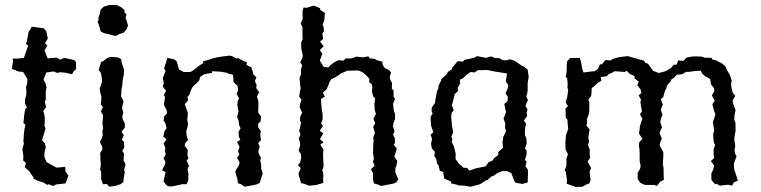

<svg xmlns="http://www.w3.org/2000/svg" viewBox="-20 -732 3023 763"><path d="M192 7 172 0 168 3 152 -7 129 -14 113 -22V-27L101 -44L96 -52L78 -68L83 -84L72 -94L73 -112L70 -131L69 -141L75 -161L73 -169L75 -200L77 -218L81 -236L73 -244L75 -260L76 -274L80 -298L87 -305L79 -321L80 -340L84 -352L85 -372L83 -385L88 -399L89 -418L72 -446L53 -448L31 -457H27L32 -490L30 -499H48L75 -502L86 -534L92 -551L83 -557L87 -570L94 -606L100 -614L106 -626L143 -621L153 -620L164 -608L170 -578L159 -561L168 -551L157 -532L169 -500L206 -503L218 -495L236 -502L273 -494L282 -486V-457L274 -450L266 -437L240 -443L218 -445L208 -442L194 -448L164 -444L153 -416L162 -398L165 -384L162 -370V-336L158 -327L163 -306L152 -291L156 -277L158 -264V-251L157 -230L161 -222L156 -204L147 -175L158 -162L162 -148L157 -126L156 -112L159 -102L165 -88L184 -77L199 -69L204 -66L220 -67L239 -69L240 -51L252 -34L244 -12L240 -3L203 1Z M413 -596 403 -598 394 -600 380 -607 378 -616 374 -629 368 -646 372 -654 371 -662 375 -672 377 -679 380 -694 393 -706 404 -709 413 -712H444L462 -703L469 -697L475 -692V-682L483 -675L479 -663L485 -643L489 -631L486 -624L483 -616L472 -603L462 -599L455 -597L449 -594L440 -589L423 -593ZM414 10 405 -1 389 0 382 -20V-50L378 -57L381 -80L379 -95V-108L378 -124L387 -138L386 -149L377 -168L385 -184L388 -195L387 -213L390 -222L387 -243L389 -262V-275L381 -289L389 -307L380 -317L382 -328L383 -348L379 -362L376 -379L385 -406V-419L381 -442L372 -454L382 -486L392 -490L405 -501L420 -506L448 -504L462 -497L463 -485L473 -455L472 -434L469 -423L467 -406L466 -393L463 -379L462 -359L461 -351L471 -328L467 -313L465 -302L470 -285L466 -271L467 -260L476 -241V-225L463 -208L472 -195L464 -177L472 -169L474 -147L466 -132L473 -122L472 -110L471 -95L479 -79L473 -56L476 -50L471 -18L470 -8L459 0L438 7Z M632 -460 641 -488 645 -502 673 -496 683 -487 691 -456 710 -446H737L747 -452L770 -470L787 -481V-488L814 -496L829 -501L842 -504L860 -507L892 -511L902 -509L921 -499L926 -502L935 -496L961 -484L960 -474L979 -464L984 -449L987 -436L999 -425L993 -410L1000 -394L998 -382L1010 -366L1001 -348L1007 -328V-319L1006 -285L1017 -269L1016 -250L1006 -241V-226L1017 -210L1014 -199L1017 -175L1006 -163L1012 -149L1007 -133V-124L1017 -105L1014 -94L1018 -79V-61L1024 -43L1016 -17L1012 -5L999 1L986 4L952 10L938 0L925 -4L924 -18L915 -49L918 -57L930 -76L932 -87L922 -105L931 -117L926 -132L932 -148L922 -168L935 -176L929 -190L928 -208L936 -222L930 -236L928 -253L922 -268L928 -288L923 -315L925 -331L930 -341L920 -360L926 -372L924 -391L908 -406L907 -423L906 -435L889 -439L881 -443L858 -447L823 -449L822 -442L800 -439L788 -435L775 -426L772 -413L761 -401L748 -390L740 -377L732 -355L725 -347L728 -333L714 -318L726 -286V-274L724 -257L727 -239L725 -226L720 -210L722 -192L727 -175L716 -164L714 -152L726 -137L725 -115L729 -103L722 -94L731 -71L725 -60L729 -41L728 -14L721 0H704L692 3L663 9L647 8L639 1L630 -11L638 -48L624 -56L636 -79L637 -91L630 -102L639 -120L635 -131L637 -144L630 -162L642 -178L629 -189L634 -212L642 -222L637 -243L630 -252L633 -271L644 -281L642 -295L631 -316L633 -326L636 -346L631 -354L640 -371L627 -388L631 -402L627 -422L629 -427L638 -450Z M1239 3 1209 6 1188 -2 1177 -4 1172 -19 1166 -41 1175 -65 1164 -75 1173 -87 1177 -106 1176 -119 1167 -134 1173 -155 1172 -166 1167 -181 1174 -197 1169 -213 1174 -232 1176 -246 1172 -253 1173 -269 1181 -284 1171 -305 1172 -316 1178 -336 1169 -348 1172 -369 1175 -381 1172 -399V-407L1170 -421L1176 -437V-455L1181 -473L1173 -484L1182 -503L1183 -514L1178 -536L1177 -545V-564L1183 -577L1182 -588V-624L1175 -639L1183 -657L1182 -685L1186 -702L1199 -701L1227 -710L1253 -699L1251 -694L1271 -681L1269 -652L1262 -635L1266 -624L1267 -607L1261 -599L1264 -577L1252 -567L1266 -548L1251 -533L1261 -519L1251 -491L1260 -476L1267 -466L1285 -464L1294 -474L1309 -485L1326 -493L1345 -491L1354 -500H1376L1397 -507L1420 -504L1444 -508L1450 -500L1469 -498L1477 -493L1499 -487L1501 -474L1508 -463L1528 -452L1534 -443L1529 -428L1530 -417L1538 -402L1537 -380L1544 -372V-348L1550 -339L1542 -320L1545 -292L1550 -279V-259L1543 -242L1542 -228L1548 -212L1542 -197L1549 -182L1550 -164L1544 -157L1557 -142L1550 -118L1547 -110L1559 -92L1555 -72L1551 -64V-47L1563 -19L1554 -7L1542 -2L1494 7L1481 1L1466 -3L1462 -21V-45L1454 -60L1469 -73L1462 -89L1466 -102L1462 -126L1463 -137V-156L1465 -173L1463 -185L1470 -204L1466 -218L1463 -228L1471 -242L1464 -260L1474 -280L1469 -295L1468 -320L1471 -341L1463 -349L1458 -369L1460 -385L1458 -396L1447 -406L1448 -419L1437 -431L1421 -445L1409 -450L1402 -452L1360 -451L1335 -440L1327 -434L1311 -424L1297 -418L1290 -407L1284 -391L1277 -376L1263 -364L1271 -348L1256 -339V-326L1259 -294L1262 -280V-257L1256 -242L1263 -232L1251 -212L1265 -202L1251 -179L1266 -167L1253 -157L1265 -138L1264 -121V-110L1265 -89L1266 -72L1261 -56L1265 -41L1264 -19L1265 -5L1243 1Z M1885 1 1850 10 1827 6 1803 5 1792 1 1773 -3 1772 -11 1746 -22 1744 -28 1741 -49 1728 -53 1723 -75 1717 -82 1714 -100 1706 -112 1708 -129 1696 -142 1693 -161 1697 -180 1691 -197 1702 -206 1693 -233 1691 -267 1699 -281 1695 -291 1696 -305 1709 -323 1710 -335 1714 -355 1717 -371 1722 -380 1723 -392 1733 -412 1734 -418 1753 -434 1760 -446 1775 -456 1778 -464 1792 -481 1799 -489 1820 -487 1825 -494 1864 -502 1876 -509 1911 -502 1928 -507H1935L1947 -501H1965L1975 -494L1987 -492L2008 -496L2026 -490L2049 -474L2064 -466L2077 -455L2081 -426L2077 -403V-374L2075 -359L2071 -349L2078 -334L2068 -312L2076 -298L2073 -283L2075 -271L2062 -253L2071 -239L2067 -224L2066 -209V-195L2072 -181L2073 -161L2066 -142L2072 -135L2073 -120L2066 -96L2073 -90L2068 -72L2078 -57V-37L2077 -7L2056 -1L2028 -6L2023 -15L2012 -44L1995 -52H1976L1956 -44L1944 -35L1932 -30L1918 -17L1911 -15L1891 -2ZM1845 -54 1871 -63 1910 -71 1922 -88 1936 -93 1944 -104 1960 -116V-128L1979 -145L1977 -166L1980 -188L1991 -210L1987 -225L1988 -242L1981 -261L1986 -273L1991 -287L1988 -299L1984 -319L1997 -330L1998 -348L1989 -361L1998 -382L2000 -394L1990 -408L1995 -440L1945 -448L1921 -453L1912 -454L1879 -453L1866 -444L1850 -446L1833 -434L1820 -421L1807 -415L1809 -401L1799 -383L1800 -370L1787 -358L1784 -345L1778 -321L1775 -315L1783 -294L1775 -283L1773 -269L1776 -233L1781 -207L1774 -190L1778 -178L1775 -169L1784 -150L1791 -120L1790 -101L1803 -82L1823 -65H1836Z M2299 -444 2330 -448 2343 -449 2356 -458 2364 -476 2373 -477 2385 -493 2407 -492 2414 -497 2436 -504 2457 -507 2475 -509 2502 -501H2504L2519 -496L2539 -491L2545 -482L2555 -479L2575 -451L2597 -442L2610 -445L2625 -449L2647 -462L2657 -475H2669L2675 -492L2696 -490L2708 -503L2728 -507L2742 -508L2769 -507L2779 -503L2808 -502L2810 -496L2824 -493L2843 -483L2849 -480L2862 -469L2869 -454L2879 -437L2882 -430L2888 -410L2885 -400L2887 -383L2892 -363L2902 -351L2891 -333L2894 -318L2903 -295L2899 -274L2898 -256L2903 -243V-210L2901 -202L2898 -180L2899 -170L2902 -153L2899 -134L2902 -120L2907 -111L2896 -81L2898 -57L2903 -44L2912 -14L2896 -7L2889 6L2874 2L2840 6L2828 -2L2822 0L2807 -17V-43L2814 -58L2818 -74L2805 -92L2818 -104L2816 -120V-140L2822 -155L2817 -165L2815 -181L2814 -199L2818 -213L2813 -247L2818 -261L2823 -278L2817 -293L2811 -318L2820 -332L2809 -353L2819 -370L2817 -382L2806 -396L2803 -412L2802 -418L2781 -430L2770 -440L2765 -451L2744 -450L2714 -446L2708 -447L2690 -437L2669 -435L2661 -425L2648 -416L2645 -408L2630 -392L2629 -383L2622 -369L2616 -347L2606 -337L2614 -317L2606 -296L2613 -276L2606 -260L2604 -246L2611 -225L2607 -219L2601 -203L2610 -181L2605 -170L2601 -155L2611 -137L2616 -127V-110L2614 -78L2617 -65V-50L2618 -17L2604 -10L2590 7L2581 3H2547L2540 2L2524 -6L2514 -21V-45L2523 -60L2526 -72L2522 -92V-121L2521 -142L2519 -150L2520 -166L2533 -180L2519 -202L2521 -211L2523 -230L2529 -250L2533 -260L2523 -278L2531 -289L2525 -325L2527 -337L2518 -353L2529 -362L2526 -376L2513 -393L2518 -408L2502 -420L2501 -430L2483 -438L2470 -451L2463 -446L2423 -449L2410 -442L2397 -436L2392 -429L2367 -426L2370 -412L2354 -401L2342 -390L2331 -381V-366L2329 -350L2318 -336L2322 -326V-293L2320 -278L2312 -258L2313 -243L2310 -233L2323 -218L2318 -186L2321 -168L2316 -157L2324 -137L2323 -125L2325 -105L2315 -90L2320 -81L2329 -64L2323 -50L2327 -15L2322 -3L2308 2L2295 10L2267 11L2232 -2L2233 -16L2229 -48L2224 -56L2231 -73V-102L2237 -119L2228 -137L2227 -149V-167L2229 -195L2235 -211L2238 -220L2236 -238L2235 -256L2228 -265V-279L2227 -301L2237 -310L2228 -325L2234 -346L2238 -374L2235 -383L2236 -398L2234 -420L2228 -428L2232 -446V-464L2233 -487L2245 -501L2284 -502L2289 -486L2294 -457Z"/></svg>

Font: Winky Rough Light
Style: Regular
Weight: 300
Designer: Simon Atzbach
Foundry: typofactur
Version: Version 1.206; ttfautohint (v1.8.4.7-5d5b)